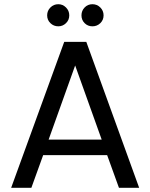

<svg xmlns="http://www.w3.org/2000/svg" viewBox="-20 -892 714 912"><path d="M489 -155H185L129 0H33L285 -693H390L641 0H545ZM463 -229 337 -581 211 -229ZM204 -819Q204 -841 219.5 -856.5Q235 -872 257 -872Q278 -872 293.5 -856.5Q309 -841 309 -819Q309 -797 293.5 -782Q278 -767 257 -767Q235 -767 219.5 -782Q204 -797 204 -819ZM367 -819Q367 -841 382 -856.5Q397 -872 419 -872Q441 -872 456.5 -856.5Q472 -841 472 -819Q472 -797 456.5 -782Q441 -767 419 -767Q397 -767 382 -782Q367 -797 367 -819Z"/></svg>

Font: Poppins A&M
Style: Regular-A&M
Weight: 400
Designer: Ninad Kale (Devanagari), Jonny Pinhorn (Latin)
Foundry: Indian Type Foundry
Version: 4.004